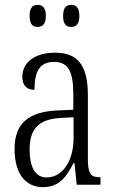

<svg xmlns="http://www.w3.org/2000/svg" viewBox="-20 -761 469 791"><path d="M274 -650C293 -650 307 -661 307 -695C307 -730 293 -741 274 -741C253 -741 240 -730 240 -695C240 -661 253 -650 274 -650ZM135 -650C154 -650 169 -661 169 -695C169 -730 154 -741 135 -741C115 -741 102 -730 102 -695C102 -661 115 -650 135 -650ZM156 10C225 10 253 -32 283 -89H287L296 0H394V-31H391C354 -31 342 -44 342 -108V-369C342 -497 296 -544 207 -544C124 -544 72 -504 72 -445C72 -410 89 -391 122 -391C122 -466 143 -506 203 -506C264 -506 282 -461 282 -372V-309L218 -306C98 -301 40 -253 40 -148C40 -41 89 10 156 10ZM172 -30C123 -30 102 -76 102 -145C102 -225 135 -270 229 -275L283 -278V-191C283 -100 239 -30 172 -30Z"/></svg>

Font: Noto Serif Thai ExtraCondensed Light
Style: Regular
Weight: 300
Width: 2
Designer: Monotype Design Team
Foundry: Monotype Imaging Inc.
Version: Version 2.002